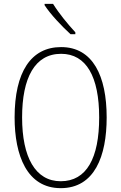

<svg xmlns="http://www.w3.org/2000/svg" viewBox="-20 -969 631 999"><path d="M256 -949H212V-942C243 -894 304 -830 347 -791H372V-801C333 -843 287 -899 256 -949ZM535 -358C535 -574 463 -724 298 -724C141 -724 56 -594 56 -358C56 -161 120 10 296 10C472 10 535 -156 535 -358ZM95 -358C95 -564 161 -689 298 -689C429 -689 496 -570 496 -358C496 -147 431 -26 296 -26C164 -26 95 -151 95 -358Z"/></svg>

Font: Noto Sans Devanagari UI Condensed ExtraLight
Style: Regular
Weight: 200
Width: 3
Designer: Jelle Bosma - Monotype Design Team
Foundry: Monotype Imaging Inc.
Version: Version 2.004